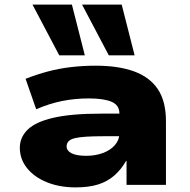

<svg xmlns="http://www.w3.org/2000/svg" viewBox="-20 -802 824 833"><path d="M308 11Q238 11 183 -11.5Q128 -34 97 -73Q66 -112 66 -161Q66 -206 100 -239.5Q134 -273 211.5 -291Q289 -309 419 -309H524V-211H430Q385 -211 354 -209Q323 -207 304.5 -202.5Q286 -198 277.5 -189Q269 -180 269 -167Q269 -148 290.5 -137Q312 -126 355 -126Q393 -126 426 -138Q459 -150 478.5 -172.5Q498 -195 498 -225V-310Q498 -346 464 -360.5Q430 -375 365 -375Q306 -375 250.5 -364Q195 -353 137 -328L91 -460Q139 -479 188 -492Q237 -505 289 -511Q341 -517 396 -517Q493 -517 561 -492.5Q629 -468 664.5 -415.5Q700 -363 700 -276V0H529V-104H527Q506 -67 476.5 -41Q447 -15 406.5 -2Q366 11 308 11ZM452 -562 336 -782H508L564 -562ZM237 -562 121 -782H292L348 -562Z"/></svg>

Font: Nunito Sans 7pt Expanded Black
Style: Regular
Weight: 900
Width: 7
Designer: Vernon Adams
Foundry: Vernon Adams
Version: Version 3.101;gftools[0.9.27]